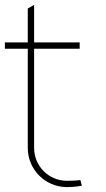

<svg xmlns="http://www.w3.org/2000/svg" viewBox="-20 -753 435 788"><path d="M120 -579V-733L94 -718V-579H0V-553H94V-146C94 -57 165 14 254 15C289 15 316 9 316 9L310 -14C310 -14 293 -11 255 -11C180 -11 120 -71 120 -146V-553H307V-579Z"/></svg>

Font: MintSans
Style: ExtraLight
Weight: 200
Version: Version 1.0